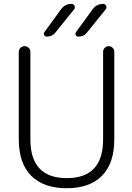

<svg xmlns="http://www.w3.org/2000/svg" viewBox="-20 -995 690 1003"><path d="M78.1 -268.6V-723.6Q78.1 -736.3 86.9 -745.1Q95.7 -753.9 108.4 -753.9Q121.1 -753.9 129.9 -745.1Q138.7 -736.3 138.7 -723.6V-266.6Q138.7 -64.5 329.1 -64.5Q518.6 -64.5 518.6 -266.6V-724.6Q518.6 -736.3 527.3 -745.1Q536.1 -753.9 547.9 -753.9Q559.6 -753.9 568.4 -745.1Q577.1 -736.3 577.1 -724.6V-268.6Q577.1 -141.6 512.7 -76.7Q448.2 -11.7 328.1 -11.7Q208 -11.7 143.1 -76.7Q78.1 -141.6 78.1 -268.6ZM270.5 -826.2Q252.9 -803.7 224.6 -803.7Q214.8 -803.7 210.9 -811.5Q209 -815.4 209 -818.4Q209 -823.2 211.9 -827.1L297.9 -945.3Q318.4 -974.6 353.5 -974.6Q364.3 -974.6 369.1 -964.8Q374 -955.1 367.2 -946.3ZM435.5 -826.2Q418 -803.7 388.7 -803.7Q379.9 -803.7 376 -811.5Q374 -815.4 374 -818.4Q374 -823.2 377 -827.1L462.9 -945.3Q483.4 -974.6 519.5 -974.6Q529.3 -974.6 534.2 -964.8Q536.1 -960.9 536.1 -957Q536.1 -952.1 532.2 -946.3Z"/></svg>

Font: Gen Jyuu Gothic P Light
Style: Regular
Weight: 200
Designer: [Source Han Sans]
Ryoko NISHIZUKA  (kana & ideographs); Paul D. Hunt (Latin, Greek & Cyrillic); Wenlong ZHANG  (bopomofo
Version: Version 1.002.20150607